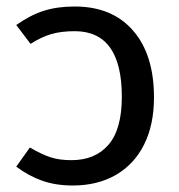

<svg xmlns="http://www.w3.org/2000/svg" viewBox="-20 -559 551 591"><path d="M454 -259Q454 -175 423.5 -114Q393 -53 336.5 -20.5Q280 12 204 12Q152 12 110.5 -2.5Q69 -17 30 -46L72 -105Q108 -84 135 -75Q162 -66 200 -66Q273 -66 314 -113.5Q355 -161 355 -261Q355 -463 210 -463Q168 -463 137.5 -454Q107 -445 74 -424L30 -482Q74 -513 115.5 -526Q157 -539 210 -539Q325 -539 389.5 -465Q454 -391 454 -259Z"/></svg>

Font: Fira Sans
Style: Regular
Weight: 400
Designer: bBox Type GmbH & Carrois Corporate GbR & Edenspiekermann AG
Foundry: bBox Type GmbH & Carrois Corporate GbR & Edenspiekermann AG
Version: Version 4.301